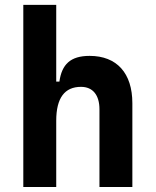

<svg xmlns="http://www.w3.org/2000/svg" viewBox="-20 -752 626 772"><path d="M379.9 0H512.2V-336.9C512.2 -458 449.7 -527.3 340.3 -527.3C263.2 -527.3 228.5 -493.2 218.8 -423.8H206.1V-732.4H73.7V0H206.1V-266.6C206.1 -357.9 239.7 -402.8 305.7 -402.8C353 -402.8 379.9 -370.1 379.9 -312.5Z"/></svg>

Font: Cascadia Code
Style: Bold
Weight: 700
Monospace: yes
Designer: Aaron Bell
Foundry: Saja Typeworks
Version: Version 2404.023